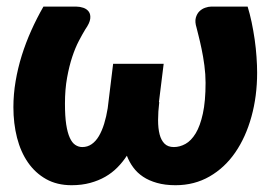

<svg xmlns="http://www.w3.org/2000/svg" viewBox="-20 -538 808 566"><path d="M222.5 -104.5Q238 -104.5 250.2 -113Q262.5 -121.5 271.5 -136.8Q280.5 -152 287 -173Q293.5 -194 297.5 -219L313.5 -350H462.5L448.5 -237H449.5Q446 -208.5 446 -184Q446 -159.5 450.5 -142Q455 -124.5 465 -114.5Q475 -104.5 492.5 -104.5Q510 -104.5 526.8 -113.8Q543.5 -123 556.8 -144.8Q570 -166.5 578 -203Q586 -239.5 586 -294Q586 -319 582.5 -345.2Q579 -371.5 574.2 -394Q569.5 -416.5 565.2 -433.2Q561 -450 559.5 -456Q554 -473.5 557.2 -485.5Q560.5 -497.5 568 -504.8Q575.5 -512 585 -515.2Q594.5 -518.5 602 -518.5H710Q716.5 -497.5 721.8 -472.5Q727 -447.5 730.8 -421.5Q734.5 -395.5 736.2 -370.2Q738 -345 738 -323.5Q738 -254.5 721.2 -194Q704.5 -133.5 673.5 -88.5Q642.5 -43.5 597.8 -17.8Q553 8 497.5 8Q466.5 8 442.8 1.2Q419 -5.5 401.8 -17Q384.5 -28.5 372.8 -44.5Q361 -60.5 354 -79Q342 -60.5 326.2 -44.5Q310.5 -28.5 290.5 -17Q270.5 -5.5 245.8 1.2Q221 8 191 8Q148 8 116 -10Q84 -28 62.5 -59Q41 -90 30.2 -132Q19.5 -174 19.5 -222Q19.5 -260 26 -298.5Q32.5 -337 44.2 -374.5Q56 -412 72.2 -448.2Q88.5 -484.5 108 -518.5H205.5Q215.5 -518.5 225.8 -515Q236 -511.5 241.8 -503.5Q247.5 -495.5 246 -482.8Q244.5 -470 231.5 -451.5Q223 -437.5 212.5 -417.5Q202 -397.5 193 -370.5Q184 -343.5 177.8 -309.2Q171.5 -275 171.5 -232.5Q171.5 -195.5 175.2 -171Q179 -146.5 185.8 -131.8Q192.5 -117 202 -110.8Q211.5 -104.5 222.5 -104.5Z"/></svg>

Font: Lato Black
Style: Italic
Weight: 900
Italic angle: -7°
Designer: Lukasz Dziedzic
Foundry: tyPoland Lukasz Dziedzic
Version: Version 2.007; 2014-02-27